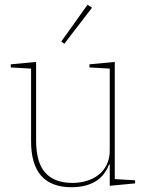

<svg xmlns="http://www.w3.org/2000/svg" viewBox="-20 -771 615 803"><path d="M279 12Q110 12 110 -180V-484L25 -489V-502L131 -512V-184Q131 -91 169.5 -48.5Q208 -6 283 -6Q314 -6 342.5 -14.5Q371 -23 392.5 -40Q414 -57 426.5 -82.5Q439 -108 439 -143V-484L354 -489V-502L460 -512V-22L545 -17V-4L439 6V-83H436Q429 -64 416.5 -46.5Q404 -29 385 -16Q366 -3 339.5 4.5Q313 12 279 12ZM236 -597 346 -751 365 -739 249 -588Z"/></svg>

Font: IBM Plex Serif Thin
Style: Regular
Weight: 100
Designer: Mike Abbink, Paul van der Laan, Pieter van Rosmalen
Foundry: Bold Monday
Version: Version 3.001